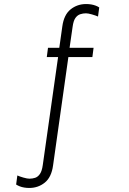

<svg xmlns="http://www.w3.org/2000/svg" viewBox="-20 -748 640 952"><path d="M125 184Q113 184 100.5 182Q88 180 78 176Q68 172 60 167L66 122Q77 127 96 132.5Q115 138 126 138Q141 138 154.5 133.5Q168 129 178 114.5Q188 100 192 71L268 -465H212L218 -511H274L289 -617Q297 -675 330 -701.5Q363 -728 407 -728Q420 -728 432 -726Q444 -724 454.5 -720Q465 -716 472 -711L466 -666Q455 -671 436 -676.5Q417 -682 406 -682Q392 -682 378 -677.5Q364 -673 354 -659Q344 -645 340 -615L325 -511H444L438 -465H319L243 73Q235 131 202 157.5Q169 184 125 184Z"/></svg>

Font: Chivo Mono Thin
Style: Regular
Weight: 250
Designer: Hector Gatti
Foundry: Omnibus-Type
Version: Version 1.008